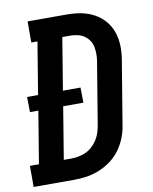

<svg xmlns="http://www.w3.org/2000/svg" viewBox="-101 -798 684 860"><g transform="rotate(-10 241.0 -367.5)"><path d="M-18 0V-96H23L62 -333H24L23 -402H73L112 -639H84V-735H262Q296 -735 327.5 -729Q359 -723 386.5 -708Q414 -693 434 -669.5Q454 -646 464 -616Q474 -586 474.5 -553Q475 -520 469 -487L422 -203Q418 -175 407 -147Q396 -119 378 -94Q360 -69 335 -50.5Q310 -32 282 -20.5Q254 -9 225.5 -4.5Q197 0 169 0ZM136 -96H169Q185 -96 202 -99Q219 -102 235 -109Q251 -116 264.5 -128Q278 -140 288 -155Q298 -170 303.5 -186Q309 -202 312 -219L359 -503Q362 -520 362 -537Q362 -554 359 -570Q356 -586 347 -599.5Q338 -613 325 -622Q312 -631 295.5 -635Q279 -639 262 -639H225L186 -402H266L267 -333H175Z"/></g></svg>

Font: Iosevka Curly Slab
Style: Bold Italic
Weight: 700
Italic angle: -9°
Monospace: yes
Designer: Belleve Invis
Foundry: Belleve Invis
Version: Version 22.1.2; ttfautohint (v1.8.4)